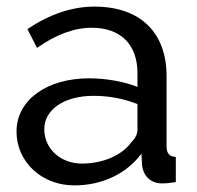

<svg xmlns="http://www.w3.org/2000/svg" viewBox="-20 -551 595 581"><path d="M205 10C286 10 361 -23 408 -86L410 -49C414 -20 435 4 470 4C483 4 493 3 512 0V-76C493 -77 484 -87 484 -108V-321C484 -454 403 -531 266 -531C198 -531 130 -508 63 -463L92 -406C150 -447 205 -467 258 -467C346 -467 396 -415 396 -330V-288C356 -304 301 -314 250 -314C121 -314 30 -248 30 -153C30 -61 106 10 205 10ZM228 -56C163 -56 114 -101 114 -160C114 -220 175 -261 263 -261C309 -261 353 -253 396 -236V-159C396 -146 390 -133 377 -120C349 -81 291 -56 228 -56Z"/></svg>

Font: Raleway Med
Style: Regular
Weight: 500
Designer: Matt McInerney, Pablo Impallari, Rodrigo Fuenzalida
Foundry: Matt McInerney, Pablo Impallari, Rodrigo Fuenzalida
Version: Version 3.00 July 28, 2015